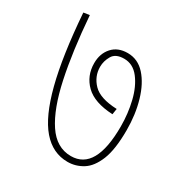

<svg xmlns="http://www.w3.org/2000/svg" viewBox="-131 -693 716 747"><g transform="rotate(30 226.5 -319.0)"><path d="M410 -272Q410 -185 390.5 -137Q371 -89 339.5 -69.5Q308 -50 272 -50Q205 -50 157.5 -105Q110 -160 79.5 -278Q49 -396 35 -584L62 -588Q74 -432 98.5 -317Q123 -202 165 -139Q207 -76 272 -76Q383 -76 383 -273Q383 -331 370 -384.5Q357 -438 330 -473Q303 -508 263 -508Q225 -508 211 -484Q197 -460 197 -434Q197 -391 228 -359Q259 -327 335 -324L331 -298Q248 -302 209 -340Q170 -378 170 -435Q170 -478 195 -506Q220 -534 264 -534Q310 -534 342.5 -498Q375 -462 392.5 -402Q410 -342 410 -272Z"/></g></svg>

Font: Noto Sans Devanagari UI Condensed Thin
Style: Regular
Weight: 100
Width: 3
Designer: Jelle Bosma - Monotype Design Team
Foundry: Monotype Imaging Inc.
Version: Version 2.004; ttfautohint (v1.8.4.7-5d5b)